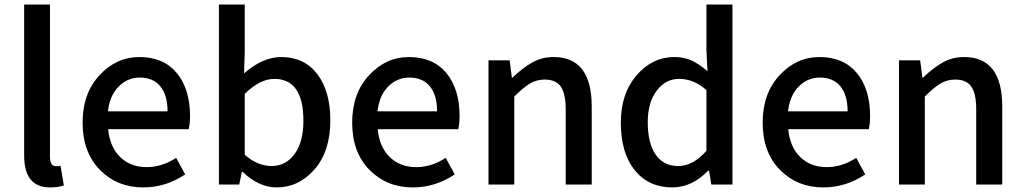

<svg xmlns="http://www.w3.org/2000/svg" viewBox="-20 -817 4536 850"><path d="M201.2 12.7Q86.9 12.7 86.9 -128.9V-796.9H201.2V-123Q201.2 -81.1 228.5 -81.1Q238.3 -81.1 248 -83L262.7 3.9Q238.3 12.7 201.2 12.7Z M614.3 12.7Q499 12.7 422.4 -64.9Q345.7 -142.6 345.7 -274.4Q345.7 -403.3 420.4 -483.9Q495.1 -564.5 596.7 -564.5Q704.1 -564.5 762.7 -493.7Q821.3 -422.9 821.3 -302.7Q821.3 -270.5 815.4 -245.1H459Q465.8 -167 511.7 -122.1Q557.6 -77.1 628.9 -77.1Q697.3 -77.1 759.8 -118.2L799.8 -44.9Q713.9 12.7 614.3 12.7ZM458 -324.2H721.7Q721.7 -395.5 689.9 -434.6Q658.2 -473.6 598.6 -473.6Q544.9 -473.6 505.4 -434.1Q465.8 -394.5 458 -324.2Z M1205.1 12.7Q1126 12.7 1053.7 -56.6H1050.8L1039.1 0H949.2V-796.9H1063.5V-585.9L1060.5 -492.2Q1143.6 -564.5 1224.6 -564.5Q1327.1 -564.5 1384.8 -488.8Q1442.4 -413.1 1442.4 -284.2Q1442.4 -147.5 1372.6 -67.4Q1302.7 12.7 1205.1 12.7ZM1183.6 -82Q1245.1 -82 1284.2 -135.3Q1323.2 -188.5 1323.2 -282.2Q1323.2 -467.8 1194.3 -467.8Q1130.9 -467.8 1063.5 -401.4V-131.8Q1120.1 -82 1183.6 -82Z M1807.6 12.7Q1692.4 12.7 1615.7 -64.9Q1539.1 -142.6 1539.1 -274.4Q1539.1 -403.3 1613.8 -483.9Q1688.5 -564.5 1790 -564.5Q1897.5 -564.5 1956.1 -493.7Q2014.6 -422.9 2014.6 -302.7Q2014.6 -270.5 2008.8 -245.1H1652.3Q1659.2 -167 1705.1 -122.1Q1751 -77.1 1822.3 -77.1Q1890.6 -77.1 1953.1 -118.2L1993.2 -44.9Q1907.2 12.7 1807.6 12.7ZM1651.4 -324.2H1915Q1915 -395.5 1883.3 -434.6Q1851.6 -473.6 1792 -473.6Q1738.3 -473.6 1698.7 -434.1Q1659.2 -394.5 1651.4 -324.2Z M2142.6 0V-549.8H2236.3L2246.1 -473.6H2249Q2293.9 -516.6 2336.4 -540.5Q2378.9 -564.5 2430.7 -564.5Q2599.6 -564.5 2599.6 -345.7V0H2484.4V-332Q2484.4 -403.3 2462.4 -434.1Q2440.4 -464.8 2391.6 -464.8Q2355.5 -464.8 2326.2 -447.3Q2296.9 -429.7 2256.8 -389.6V0Z M2956.1 12.7Q2851.6 12.7 2790 -63.5Q2728.5 -139.6 2728.5 -274.4Q2728.5 -403.3 2798.3 -483.9Q2868.2 -564.5 2964.8 -564.5Q3008.8 -564.5 3041.5 -549.3Q3074.2 -534.2 3112.3 -502L3107.4 -592.8V-796.9H3222.7V0H3128.9L3119.1 -61.5H3115.2Q3043 12.7 2956.1 12.7ZM2982.4 -82Q3048.8 -82 3107.4 -149.4V-418Q3052.7 -467.8 2986.3 -467.8Q2926.8 -467.8 2887.2 -415.5Q2847.7 -363.3 2847.7 -276.4Q2847.7 -182.6 2882.8 -132.3Q2918 -82 2982.4 -82Z M3625 12.7Q3509.8 12.7 3433.1 -64.9Q3356.4 -142.6 3356.4 -274.4Q3356.4 -403.3 3431.2 -483.9Q3505.9 -564.5 3607.4 -564.5Q3714.8 -564.5 3773.4 -493.7Q3832 -422.9 3832 -302.7Q3832 -270.5 3826.2 -245.1H3469.7Q3476.6 -167 3522.5 -122.1Q3568.4 -77.1 3639.6 -77.1Q3708 -77.1 3770.5 -118.2L3810.5 -44.9Q3724.6 12.7 3625 12.7ZM3468.8 -324.2H3732.4Q3732.4 -395.5 3700.7 -434.6Q3668.9 -473.6 3609.4 -473.6Q3555.7 -473.6 3516.1 -434.1Q3476.6 -394.5 3468.8 -324.2Z M3960 0V-549.8H4053.7L4063.5 -473.6H4066.4Q4111.3 -516.6 4153.8 -540.5Q4196.3 -564.5 4248 -564.5Q4417 -564.5 4417 -345.7V0H4301.8V-332Q4301.8 -403.3 4279.8 -434.1Q4257.8 -464.8 4209 -464.8Q4172.9 -464.8 4143.6 -447.3Q4114.3 -429.7 4074.2 -389.6V0Z"/></svg>

Font: Gen Shin Gothic Medium
Style: Regular
Weight: 500
Designer: [Source Han Sans]
Ryoko NISHIZUKA  (kana & ideographs); Paul D. Hunt (Latin, Greek & Cyrillic); Wenlong ZHANG  (bopomofo
Version: Version 1.002.20150607